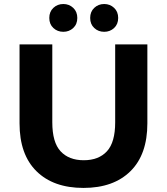

<svg xmlns="http://www.w3.org/2000/svg" viewBox="-20 -920 828 952"><path d="M393.8 11.8Q244.9 11.8 160.9 -71Q76.9 -153.8 76.9 -308.4V-700H239.3V-313.6Q239.3 -214.2 280.4 -169.9Q321.5 -125.5 395.2 -125.5Q469.3 -125.5 510.2 -169.9Q551.1 -214.2 551.1 -313.6V-700H710.7V-308.4Q710.7 -153.8 626.7 -71Q542.7 11.8 393.8 11.8ZM496.6 -762.3Q467.6 -762.3 447.3 -781.1Q427.1 -800 427.1 -831Q427.1 -861.9 447.3 -881Q467.6 -900.1 496.6 -900.1Q525.5 -900.1 545.8 -881Q566 -861.9 566 -831Q566 -800 545.8 -781.1Q525.5 -762.3 496.6 -762.3ZM293.9 -762.3Q264.9 -762.3 244.6 -781.1Q224.4 -800 224.4 -831Q224.4 -861.9 244.6 -881Q264.9 -900.1 293.9 -900.1Q322.8 -900.1 343.1 -881Q363.3 -861.9 363.3 -831Q363.3 -800 343.1 -781.1Q322.8 -762.3 293.9 -762.3Z"/></svg>

Font: Montserrat Thin
Style: Regular
Weight: 100
Designer: Julieta Ulanovsky
Foundry: Julieta Ulanovsky
Version: Version 9.000